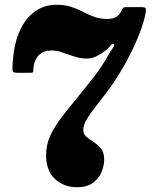

<svg xmlns="http://www.w3.org/2000/svg" viewBox="-20 -780 642 810"><path d="M32.5 -491Q32 -480.5 36 -476.8Q40 -473 51 -473H109Q119.5 -473 119.8 -477.2Q120 -481.5 120.5 -490Q124.5 -528.5 144.2 -547.8Q164 -567 196.5 -567Q215.5 -567 233.2 -561.8Q251 -556.5 268.8 -550Q286.5 -543.5 305.8 -538.2Q325 -533 347.5 -533Q368 -533 388.5 -543.5Q409 -554 426.5 -568Q437.5 -576.5 446.2 -587.5Q455 -598.5 460.5 -593Q464.5 -589.5 456.2 -578Q448 -566.5 438.5 -550Q410 -499.5 382 -463.2Q354 -427 316.5 -381Q276 -331.5 244 -290.5Q212 -249.5 193.2 -210Q174.5 -170.5 174.5 -126Q174.5 -59.5 212.2 -24.8Q250 10 305.5 10Q345 10 370.2 -7.5Q395.5 -25 407.5 -52.2Q419.5 -79.5 419.5 -108Q419.5 -136.5 406.2 -153Q393 -169.5 375.5 -180.5Q358 -191.5 344.8 -202.8Q331.5 -214 331.5 -232Q331.5 -249 341 -267.8Q350.5 -286.5 370.2 -312.8Q390 -339 420.5 -378Q455 -422.5 485 -471.8Q515 -521 538.2 -569.2Q561.5 -617.5 576 -659.2Q590.5 -701 595 -730Q597 -742.5 593.5 -746.2Q590 -750 577 -750H512.5Q502 -750 499 -746.2Q496 -742.5 493 -735.5Q485.5 -719 471.8 -709.5Q458 -700 432.5 -700Q401.5 -700 377.2 -709Q353 -718 330.2 -730Q307.5 -742 280.8 -751Q254 -760 217.5 -760Q167.5 -760 126.2 -730.8Q85 -701.5 60 -642Q35 -582.5 32.5 -491Z"/></svg>

Font: Besley Black
Style: Regular
Weight: 900
Designer: Owen Earl
Foundry: indestructible type*
Version: Version 2.001